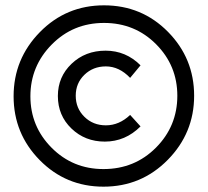

<svg xmlns="http://www.w3.org/2000/svg" viewBox="-20 -709 780 720"><path d="M368 -9Q227 -9 129 -108.5Q31 -208 31 -348Q31 -488 129.5 -588.5Q228 -689 370 -689Q512 -689 610 -589.5Q708 -490 708 -350Q708 -210 609 -109.5Q510 -9 368 -9ZM368 -75Q485 -75 565 -155.5Q645 -236 645 -350Q645 -463 565.5 -543Q486 -623 370 -623Q254 -623 174 -542Q94 -461 94 -348Q94 -235 173.5 -155Q253 -75 368 -75ZM468 -417Q427 -460 377 -460Q329 -460 296.5 -428.5Q264 -397 264 -350Q264 -303 296.5 -271Q329 -239 377 -239Q427 -239 468 -278L507 -235Q450 -178 373 -178Q299 -178 248 -227Q197 -276 197 -349Q197 -421 248.5 -470Q300 -519 376 -519Q452 -519 507 -464Z"/></svg>

Font: Montserrat arm Medium
Style: Regular
Weight: 500
Designer: Julieta Ulanovsky
Foundry: Julieta Ulanovsky
Version: Version 6.000;PS 006.000;hotconv 1.0.88;makeotf.lib2.5.64775